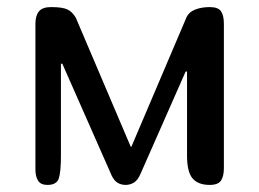

<svg xmlns="http://www.w3.org/2000/svg" viewBox="-20 -522 732 542"><path d="M80 -455Q80 -478 90 -490Q100 -502 124 -502Q156 -502 170 -495.5Q184 -489 194 -472L349 -108H351L506 -472Q513 -488 531 -495Q549 -502 572 -502Q596 -502 604 -490Q612 -478 612 -455V-47Q612 -25 604 -12.5Q596 0 572 0Q539 0 523.5 -18.5Q508 -37 508 -82V-320H504L377 -32Q369 -13 358 -6.5Q347 0 335 0Q322 0 312 -6Q302 -12 295 -27L156 -342H152V-82Q152 -37 146 -18.5Q140 0 114 0Q95 0 87.5 -12Q80 -24 80 -43Z"/></svg>

Font: Marmelad
Style: Regular
Weight: 400
Designer: Manvel Shmavonyan
Foundry: Cyreal
Version: Version 1.110; ttfautohint (v1.8.4.7-5d5b)